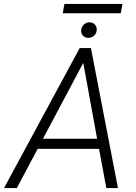

<svg xmlns="http://www.w3.org/2000/svg" viewBox="-59 -955 689 975"><path d="M0 0ZM443.8 -199.2H132.3L26.4 0H-38.6L345.7 -710.9H402.8L540 0H481ZM159.2 -250.5H434.1L363.8 -635.7ZM353 -801.8Q354.5 -817.9 366.2 -829.6Q377.9 -841.3 394.5 -841.8Q411.6 -842.3 422.6 -830.6Q433.6 -818.8 432.1 -801.8Q431.2 -785.2 418.9 -774.2Q406.7 -763.2 390.6 -762.7Q373.5 -762.2 362.8 -773.4Q352.1 -784.7 353 -801.8ZM554.2 -887.7H259.8L268.1 -935.1H563Z"/></svg>

Font: Roboto Light
Style: Italic
Weight: 300
Italic angle: -12°
Designer: Google
Version: Version 2.134; 2016; ttfautohint (v1.6)